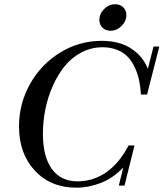

<svg xmlns="http://www.w3.org/2000/svg" viewBox="-20 -869 769 902"><path d="M499 -724.6Q476.1 -724.6 461.4 -739Q446.8 -753.4 446.8 -775.4Q446.8 -804.7 469.5 -826.9Q492.2 -849.1 520.5 -849.1Q543.9 -849.1 558.8 -835Q573.7 -820.8 573.7 -798.8Q573.7 -770 551.3 -747.3Q528.8 -724.6 499 -724.6ZM338.9 12.7Q217.8 12.7 143.6 -67.4Q69.3 -147.5 69.3 -274.9Q69.3 -381.3 120.8 -473.9Q172.4 -566.4 262.2 -621.8Q352.1 -677.2 458.5 -677.2Q506.8 -677.2 547.9 -664.1Q588.9 -650.9 622.8 -620.8Q656.7 -590.8 674.8 -545.9L701.2 -650.4H728.5L670.9 -424.8H642.1Q640.1 -460.9 633.5 -491.9Q627 -522.9 613.3 -552.2Q599.6 -581.5 580.1 -602.1Q560.5 -622.6 530.3 -634.8Q500 -647 462.4 -647Q408.7 -647 362.3 -622.6Q315.9 -598.1 283.2 -557.4Q250.5 -516.6 227.3 -463.9Q204.1 -411.1 192.9 -354.2Q181.6 -297.4 181.6 -241.2Q181.6 -132.3 223.9 -74.7Q266.1 -17.1 344.2 -17.1Q418 -17.1 479.2 -59.6Q540.5 -102.1 584 -185.5H611.8L564.9 2.9H538.1L559.1 -82Q510.7 -31.7 453.4 -9.5Q396 12.7 338.9 12.7Z"/></svg>

Font: Elstob Medium
Style: Italic
Weight: 500
Italic angle: -20°
Designer: Peter S. Baker
Version: Version 1.015